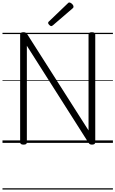

<svg xmlns="http://www.w3.org/2000/svg" viewBox="-20 -1149 928 1544"><path d="M169 14Q142 14 142 -5V-871Q142 -881 148.5 -885.5Q155 -890 168 -890Q180 -890 186.5 -886.5Q193 -883 199 -874L692 -100V-871Q692 -881 698.5 -885.5Q705 -890 719 -890Q746 -890 746 -871V-5Q746 5 739 9.5Q732 14 720 14Q709 14 703 10.5Q697 7 691 -2L196 -781V-5Q196 5 190 9.5Q184 14 169 14ZM392 -939Q386 -939 376.5 -948Q367 -957 367 -964Q367 -966 368 -969.5Q369 -973 373 -976L523 -1120Q527 -1124 530 -1126.5Q533 -1129 537 -1129Q544 -1129 552 -1123.5Q560 -1118 565.5 -1110.5Q571 -1103 571 -1096Q571 -1092 570 -1089Q569 -1086 563 -1081L406 -946Q401 -943 398.5 -941Q396 -939 392 -939ZM0 365H888V375H0ZM0 -20H888V0H0ZM0 -505H888V-500H0ZM0 -885H888V-875H0Z"/></svg>

Font: Playwrite AT Guides
Style: Regular
Weight: 400
Designer: Veronika Burian, José Scaglione
Foundry: TypeTogether
Version: Version 1.003